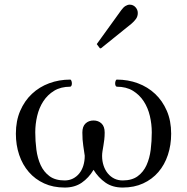

<svg xmlns="http://www.w3.org/2000/svg" viewBox="-20 -799 812 832"><path d="M401.4 -605Q399.4 -606.9 399.4 -607.9Q399.4 -608.9 401.4 -610.8L505.4 -754.9Q514.6 -767.6 523.9 -773.2Q533.2 -778.8 542 -778.8Q557.1 -778.8 567.1 -767.8Q577.1 -756.8 577.1 -742.7Q577.1 -727.5 568.6 -716.3Q560.1 -705.1 550.3 -696.8L418.9 -590.8Q416.5 -589.4 415.5 -589.4Q413.6 -589.4 413.3 -589.6Q413.1 -589.8 412.1 -590.8ZM336.9 -224.6Q336.9 -251 350.6 -263.9Q364.3 -276.9 385.3 -276.9Q406.2 -276.9 419.9 -263.9Q433.6 -251 433.6 -224.6Q433.6 -208.5 431.9 -194.1Q430.2 -179.7 428 -167.2Q425.8 -154.8 424.1 -143.8Q422.4 -132.8 422.4 -123.5Q422.4 -100.6 429 -81.1Q435.5 -61.5 447.3 -47.4Q459 -33.2 475.3 -25.1Q491.7 -17.1 511.7 -17.1Q551.8 -17.1 576.7 -35.4Q601.6 -53.7 615 -83.5Q628.4 -113.3 633.1 -150.4Q637.7 -187.5 637.7 -225.6Q637.7 -261.2 629.4 -296.6Q621.1 -332 602.8 -360.1Q584.5 -388.2 555.7 -405.8Q526.9 -423.3 485.8 -423.3Q481.9 -424.8 480.5 -428.7Q479 -432.6 479 -437.5Q479 -443.8 481.2 -449Q483.4 -454.1 485.8 -454.1Q534.7 -454.1 577.4 -438.2Q620.1 -422.4 652.1 -392.3Q684.1 -362.3 702.9 -318.8Q721.7 -275.4 721.7 -219.7Q721.7 -170.4 707.5 -127.7Q693.4 -85 666.3 -53.5Q639.2 -22 600.3 -4.2Q561.5 13.7 511.7 13.7Q467.3 13.7 436.8 -7.8Q406.2 -29.3 385.3 -63Q364.7 -28.3 334.2 -7.3Q303.7 13.7 260.3 13.7Q210.4 13.7 171.4 -4.2Q132.3 -22 105 -53.5Q77.6 -85 63.2 -127.7Q48.8 -170.4 48.8 -219.7Q48.8 -275.4 67.6 -318.8Q86.4 -362.3 118.4 -392.3Q150.4 -422.4 193.1 -438.2Q235.8 -454.1 284.7 -454.1Q287.1 -454.1 289.3 -449Q291.5 -443.8 291.5 -437.5Q291.5 -432.6 290 -428.7Q288.6 -424.8 284.7 -423.3Q243.7 -423.3 214.8 -405.8Q186 -388.2 167.7 -360.1Q149.4 -332 141.1 -296.6Q132.8 -261.2 132.8 -225.6Q132.8 -187.5 137.7 -150.4Q142.6 -113.3 156.2 -83.5Q169.9 -53.7 194.8 -35.4Q219.7 -17.1 260.3 -17.1Q279.8 -17.1 295.9 -25.1Q312 -33.2 323.5 -47.4Q335 -61.5 341.1 -81.3Q347.2 -101.1 347.2 -124Q344.7 -143.1 340.8 -167.7Q336.9 -192.4 336.9 -224.6Z"/></svg>

Font: Cardo
Style: Bold
Weight: 700
Designer: David J. Perry
Foundry: David J. Perry
Version: Version 1.0011